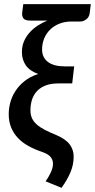

<svg xmlns="http://www.w3.org/2000/svg" viewBox="-20 -740 457 924"><path d="M411.5 -676Q409 -657.5 395.2 -647Q381.5 -636.5 366 -636.5H324Q292 -636.5 265.8 -626Q239.5 -615.5 221 -597.2Q202.5 -579 192.5 -554.5Q182.5 -530 182.5 -502Q182.5 -463 210.8 -441.8Q239 -420.5 293 -420.5H337L327.5 -338.5H260Q225 -338.5 199.8 -328.8Q174.5 -319 158.2 -301.8Q142 -284.5 134.2 -260.8Q126.5 -237 126.5 -209Q126.5 -187.5 134 -171Q141.5 -154.5 156.8 -141Q172 -127.5 195 -115.5Q218 -103.5 249 -91Q296 -71 315.2 -45.2Q334.5 -19.5 334.5 13.5Q334.5 52 319.5 88.2Q304.5 124.5 276 164L199.5 132.5Q205.5 124 211.8 113.8Q218 103.5 223.2 92.5Q228.5 81.5 231.8 70.2Q235 59 235 47.5Q235 30 223.5 15.5Q212 1 181 -9.5Q145.5 -21.5 116.2 -37.8Q87 -54 66 -76.2Q45 -98.5 33.5 -126.8Q22 -155 22 -191Q22 -218 29.5 -246.5Q37 -275 53.8 -301.2Q70.5 -327.5 97.5 -349.2Q124.5 -371 163.5 -384Q122.5 -399 104 -426Q85.5 -453 85.5 -489.5Q85.5 -518 95.5 -541.2Q105.5 -564.5 122.2 -583.2Q139 -602 161.2 -616.5Q183.5 -631 208 -641H187.5H124.5Q101 -641 92.8 -651.8Q84.5 -662.5 87 -681L92 -720H417Z"/></svg>

Font: Lato Semibold
Style: Italic
Weight: 600
Italic angle: -7°
Designer: Lukasz Dziedzic
Foundry: tyPoland Lukasz Dziedzic
Version: Version 2.006; 2014-01-15